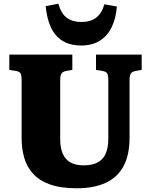

<svg xmlns="http://www.w3.org/2000/svg" viewBox="-20 -996 810 1030"><path d="M392 14Q305 14 247 -7Q189 -28 156 -65.5Q123 -103 109.5 -151.5Q96 -200 96 -253V-565Q96 -592 90 -602.5Q84 -613 62 -616L30 -621V-703H368V-621L333 -615Q315 -611 309 -600.5Q303 -590 303 -565V-249Q303 -205 315.5 -174Q328 -143 355.5 -126Q383 -109 429 -109Q479 -109 508 -127Q537 -145 549 -176.5Q561 -208 561 -249V-565Q561 -593 554.5 -603Q548 -613 526 -616L495 -621V-703H740V-621L706 -615Q687 -611 681 -600.5Q675 -590 675 -562V-258Q675 -165 643 -105Q611 -45 547.5 -15.5Q484 14 392 14ZM416 -752Q355 -752 314.5 -777.5Q274 -803 252.5 -850.5Q231 -898 225 -963L293 -976Q308 -923 338.5 -900.5Q369 -878 416 -878Q465 -878 495.5 -901Q526 -924 540 -973L607 -961Q602 -897 579 -850Q556 -803 515.5 -777.5Q475 -752 416 -752Z"/></svg>

Font: Literata 18pt ExtraBold
Style: Regular
Weight: 800
Designer: Latin by Veronika Burian and Jose Scaglione. Greek by Irene Vlachou. Cyrillic by Vera Evstafieva.
Foundry: TypeTogether
Version: Version 3.103;gftools[0.9.29]